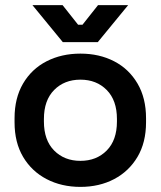

<svg xmlns="http://www.w3.org/2000/svg" viewBox="-20 -718 629 752"><path d="M37 -239V-255Q37 -334 70.5 -391Q104 -448 162.5 -478Q221 -508 295 -508Q369 -508 427 -478Q485 -448 518.5 -391Q552 -334 552 -255V-239Q552 -160 518.5 -103.5Q485 -47 427 -16.5Q369 14 295 14Q221 14 162.5 -16.5Q104 -47 70.5 -103.5Q37 -160 37 -239ZM438 -242V-252Q438 -325 398 -365.5Q358 -406 295 -406Q232 -406 192 -365.5Q152 -325 152 -252V-242Q152 -169 192 -128.5Q232 -88 295 -88Q358 -88 398 -128.5Q438 -169 438 -242ZM226 -553 107 -698H225L286 -621H303L364 -698H482L363 -553Z"/></svg>

Font: Space Grotesk Frontify SemiBold
Style: Regular
Weight: 600
Designer: Florian Karsten
Version: Version 2.000